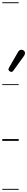

<svg xmlns="http://www.w3.org/2000/svg" viewBox="-25 -1246 241 1698"><path d="M63 -614Q55 -619 51 -626.5Q47 -634 56 -649.5L133 -783.5Q145.5 -805 160.8 -805.8Q176 -806.5 185 -799Q196.5 -788.5 196 -775.8Q195.5 -763 187 -751L94.5 -623Q85.5 -610.5 77.8 -610.2Q70 -610 63 -614ZM63 -614Q55 -619 51 -626.5Q47 -634 56 -649.5L133 -783.5Q145.5 -805 160.8 -805.8Q176 -806.5 185 -799Q196.5 -788.5 196 -775.8Q195.5 -763 187 -751L94.5 -623Q85.5 -610.5 77.8 -610.2Q70 -610 63 -614ZM-5 424.5H140.5V432.5H-5ZM-5 -16H140.5V0H-5ZM-5 -501.5H140.5V-493.5H-5ZM-5 -1226H140.5V-1218H-5Z"/></svg>

Font: Edu AU VIC WA NT Guides
Style: Regular
Weight: 400
Designer: Tina and Corey Anderson, Eben Sorkin, Mirko Velimirovic
Foundry: Google for Education
Version: Version 1.001